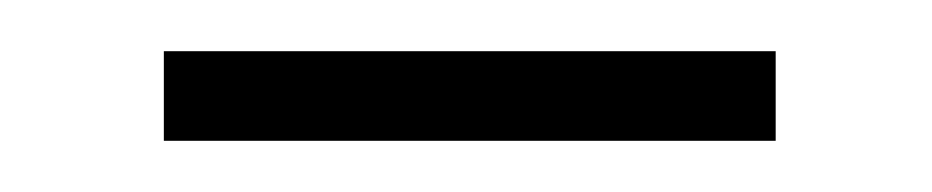

<svg xmlns="http://www.w3.org/2000/svg" viewBox="-20 -311 364 75"><path d="M44 -256H283V-291H44Z"/></svg>

Font: Noto Sans CJK HK Thin
Style: Regular
Weight: 100
Designer: Ryoko NISHIZUKA 西塚涼子 (kana, bopomofo & ideographs); Paul D. Hunt (Latin, Greek & Cyrillic); Sandoll Communications 산돌커뮤니
Foundry: Adobe
Version: Version 2.004;hotconv 1.0.118;makeotfexe 2.5.65603